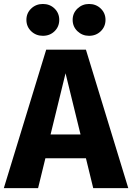

<svg xmlns="http://www.w3.org/2000/svg" viewBox="-31 -966 679 986"><path d="M410.3 -153.3H202.1L164.6 0H-11.3L206.2 -710.8H410.3L627.7 0H447.7ZM228.7 -275.4H382.6L305.6 -589.7ZM189.2 -782.1Q153.8 -782.1 129.2 -805.6Q104.6 -829.2 104.6 -864.1Q104.6 -898.5 129.2 -922.1Q153.8 -945.6 189.2 -945.6Q225.1 -945.6 249.2 -922.1Q273.3 -898.5 273.3 -864.1Q273.3 -829.2 249.2 -805.6Q225.1 -782.1 189.2 -782.1ZM426.2 -782.1Q391.8 -782.1 366.9 -805.6Q342.1 -829.2 342.1 -864.1Q342.1 -898.5 366.9 -922.1Q391.8 -945.6 426.2 -945.6Q462.1 -945.6 486.4 -922.1Q510.8 -898.5 510.8 -864.1Q510.8 -829.2 486.4 -805.6Q462.1 -782.1 426.2 -782.1Z"/></svg>

Font: FiraCode Nerd Font
Style: Bold
Weight: 700
Designer: Carrois Corporate, Edenspiekermann AG, Nikita Prokopov
Foundry: Carrois Corporate, Edenspiekermann AG, Nikita Prokopov
Version: Version 6.002;Nerd Fonts 2.1.0